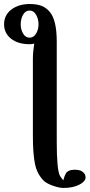

<svg xmlns="http://www.w3.org/2000/svg" viewBox="-25 -718 442 947"><path d="M165 -598.1Q165 -623.5 153.3 -644.8Q141.6 -666 121.1 -666Q100.6 -666 88.9 -645.5Q77.1 -625 77.1 -598.1Q77.1 -571.8 89.1 -552Q101.1 -532.2 121.1 -532.2Q140.6 -532.2 152.8 -552Q165 -571.8 165 -598.1ZM-4.9 -598.1Q-4.9 -643.6 31 -670.9Q66.9 -698.2 122.1 -698.2Q155.3 -698.2 179 -689.5Q202.6 -680.7 220.2 -659.7Q237.8 -638.7 246.3 -602.3Q254.9 -565.9 254.9 -512.2V-17.1Q254.9 120.6 271 149.9Q282.7 168 289.1 171.9Q286.1 169.9 293.9 149.9Q297.9 140.1 301.3 134.8Q304.7 129.4 315.2 124.3Q325.7 119.1 342.8 119.1Q355 119.1 366 121.6Q377 124 387 133.3Q397 142.6 397 157.2Q397 176.8 366.2 192.9Q335.4 209 287.1 209Q268.6 209 238.8 199Q209 189 191.9 174.8Q157.2 140.1 147.2 89.1Q137.2 38.1 137.2 -46.9V-428.2Q137.2 -460.9 144 -502.9Q132.3 -500 121.1 -500Q63.5 -500 29.3 -527.3Q-4.9 -554.7 -4.9 -598.1Z"/></svg>

Font: Linux Libertine G
Style: Bold
Weight: 700
Designer: Philipp H. Poll
Foundry: Philipp H. Poll
Version: Version 5.0.3